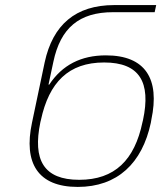

<svg xmlns="http://www.w3.org/2000/svg" viewBox="-20 -727 635 756"><path d="M574 -244 576 -256C610 -416 553 -509 397 -509C299 -509 225 -471 174 -394H171L190 -483C218 -617 292 -679 425 -679H589L595 -707H430C277 -707 188 -629 156 -482L106 -244C72 -85 129 9 286 9C442 9 540 -84 574 -244ZM139 -246 141 -254C173 -403 250 -481 390 -481C530 -481 575 -403 543 -254L541 -246C510 -97 432 -19 292 -19C152 -19 108 -97 139 -246Z"/></svg>

Font: LT Wave Text Thin Italic
Style: Regular
Weight: 100
Designer: Daniel Lyons
Version: Version 2.5 (Glyphs App)